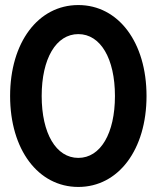

<svg xmlns="http://www.w3.org/2000/svg" viewBox="-20 -730 620 760"><path d="M290 10C449 10 560 -138 560 -350C560 -562 449 -710 290 -710C131 -710 20 -562 20 -350C20 -138 131 10 290 10ZM290 -105C202 -105 145 -202 145 -350C145 -498 202 -595 290 -595C378 -595 435 -498 435 -350C435 -202 378 -105 290 -105Z"/></svg>

Font: CommitMono-dimboump
Style: Bold
Weight: 700
Monospace: yes
Designer: Eigil Nikolajsen
Foundry: Eigil Nikolajsen
Version: Version 1.143